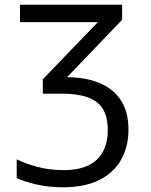

<svg xmlns="http://www.w3.org/2000/svg" viewBox="-20 -556 640 816"><path d="M246 240Q187 240 135 228Q83 216 51 201V121Q84 138 136.5 152.5Q189 167 250 167Q314 167 355.5 147Q397 127 417.5 88.5Q438 50 438 -3Q438 -59 417 -93Q396 -127 352.5 -142.5Q309 -158 241 -158H162V-219L396 -462H65V-536H499V-472L265 -228Q349 -227 407 -201.5Q465 -176 495.5 -127Q526 -78 526 -5Q526 66 495.5 121.5Q465 177 403 208.5Q341 240 246 240Z"/></svg>

Font: Noto Sans Mono
Style: Regular
Weight: 400
Designer: Monotype Design Team
Foundry: Monotype Imaging Inc.
Version: Version 2.014